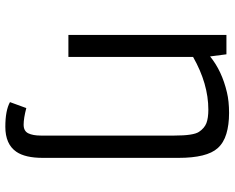

<svg xmlns="http://www.w3.org/2000/svg" viewBox="-98 -532 863 706"><g transform="rotate(90 333.0 -179.5)"><path d="M383.8 -514.6Q288.6 -514.6 189.9 -458.5V0H108.9V-581.1H180.2L188 -521Q241.2 -564.5 320.3 -583Q352.5 -590.8 396 -590.8Q439.5 -590.8 472.7 -580.8Q505.9 -570.8 525.4 -548.8Q561 -509.3 561 -404.8V94.2Q561 158.7 538.6 191.4Q510.7 231.9 446.8 231.9Q386.7 231.9 356 214.8L377.9 154.8Q415.5 164.6 439 164.6Q462.4 164.6 470.7 147.5Q479 130.4 479 101.6V-389.6Q479 -460 465.3 -480.2Q451.7 -500.5 432.9 -507.6Q414.1 -514.6 383.8 -514.6Z"/></g></svg>

Font: Armata
Style: Regular
Weight: 400
Designer: Viktoriya Grabowska
Foundry: Viktoriya Grabowska
Version: Version 1.003